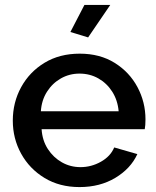

<svg xmlns="http://www.w3.org/2000/svg" viewBox="-20 -750 635 780"><path d="M303 10Q222 10 161 -27Q100 -64 66 -125.5Q32 -187 32 -260Q32 -334 66 -396Q100 -458 161 -495Q222 -532 304 -532Q386 -532 446 -494.5Q506 -457 538.5 -396Q571 -335 571 -265Q571 -240 568 -225H149Q152 -179 174.5 -144.5Q197 -110 231.5 -90.5Q266 -71 307 -71Q351 -71 390 -93Q429 -115 444 -151L538 -124Q511 -65 448.5 -27.5Q386 10 303 10ZM146 -298H462Q458 -343 436 -377.5Q414 -412 379.5 -431.5Q345 -451 303 -451Q262 -451 227.5 -431.5Q193 -412 171 -377.5Q149 -343 146 -298ZM338 -598 266 -620 323 -730H428Z"/></svg>

Font: Raleway SemiBold
Style: Regular
Weight: 600
Designer: Matt McInerney, Pablo Impallari, Rodrigo Fuenzalida
Foundry: Matt McInerney, Pablo Impallari, Rodrigo Fuenzalida
Version: Version 4.026